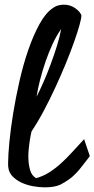

<svg xmlns="http://www.w3.org/2000/svg" viewBox="-20 -764 402 817"><path d="M240.2 -640.6Q219.7 -611.3 203.1 -575.2Q186.5 -539.1 173.3 -500.5Q160.2 -461.9 150.4 -423.8Q140.6 -385.7 135.7 -352.5Q149.4 -378.9 165 -414.6Q180.7 -450.2 195.3 -489.7Q210 -529.3 222.2 -568.4Q234.4 -607.4 240.2 -640.6ZM362.3 -99.6Q343.8 -76.2 330.1 -58.1Q316.4 -40 302.7 -25.9Q289.1 -11.7 273.4 -0.5Q257.8 10.7 237.3 21.5Q211.9 33.2 170.9 33.2Q146.5 33.2 120.1 28.3Q93.8 23.4 71.8 13.2Q49.8 2.9 34.2 -12.7Q18.6 -28.3 15.6 -49.8Q14.6 -54.7 14.6 -60.1Q14.6 -65.4 14.6 -73.2Q14.6 -104.5 20 -160.2Q25.4 -215.8 36.1 -282.2Q46.9 -348.6 63 -419.4Q79.1 -490.2 100.6 -552.2Q122.1 -614.3 148.4 -662.1Q174.8 -710 206.1 -730.5Q216.8 -738.3 229 -741.2Q241.2 -744.1 252 -744.1Q279.3 -744.1 300.3 -729Q321.3 -713.9 326.2 -699.2V-696.3Q326.2 -685.5 317.9 -655.8Q309.6 -626 294.9 -584.5Q280.3 -543 259.8 -493.2Q239.3 -443.4 215.8 -392.6Q192.4 -341.8 166.5 -293Q140.6 -244.1 114.3 -205.1Q113.3 -200.2 110.8 -189.5Q108.4 -178.7 106.4 -164.1Q104.5 -149.4 102.5 -132.3Q100.6 -115.2 100.6 -97.7Q100.6 -68.4 107.4 -42.5Q114.3 -16.6 133.8 -5.9Q165 -14.6 191.4 -31.7Q217.8 -48.8 241.7 -70.8Q265.6 -92.8 289.1 -118.7Q312.5 -144.5 337.9 -171.9Z"/></svg>

Font: Miniver
Style: Regular
Weight: 400
Designer: Dathan Boardman
Foundry: Open Window
Version: Version 1.000